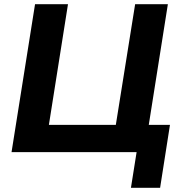

<svg xmlns="http://www.w3.org/2000/svg" viewBox="-20 -725 875 915"><path d="M604 170 631 0H35L147 -705H304L213 -130H532L624 -705H780L689 -130H790L743 170Z"/></svg>

Font: Nunito Sans 11pt ExtraBold
Style: Italic
Weight: 800
Italic angle: -9°
Version: Version 3.101;gftools[0.9.27]